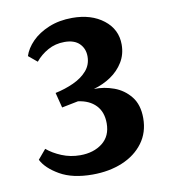

<svg xmlns="http://www.w3.org/2000/svg" viewBox="-65 -568 559 635"><g transform="rotate(-10 214.5 -251.0)"><path d="M196 10Q129 10 86.5 -14.5Q44 -39 29 -69L56 -101Q76 -84 105 -72Q134 -60 167 -60Q212 -60 241.5 -83Q271 -106 271 -149Q271 -187 249.5 -209.5Q228 -232 190 -237Q178 -235 162.5 -231.5Q147 -228 135 -226L122 -277Q155 -284 183.5 -297Q212 -310 229.5 -330Q247 -350 247 -378Q247 -404 230 -421Q213 -438 180 -438Q149 -438 124 -424Q99 -410 82 -389L53 -413Q61 -438 83 -460.5Q105 -483 140 -497.5Q175 -512 219 -512Q283 -512 324 -480Q365 -448 365 -397Q365 -364 349 -338Q333 -312 307 -294.5Q281 -277 249 -268Q283 -269 316 -257Q349 -245 371 -217.5Q393 -190 393 -145Q393 -97 367 -62Q341 -27 296.5 -8.5Q252 10 196 10Z"/></g></svg>

Font: Yrsa SemiBold
Style: Regular
Weight: 600
Version: Version 2.004